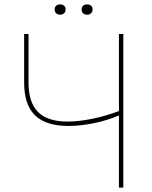

<svg xmlns="http://www.w3.org/2000/svg" viewBox="-20 -855 692 875"><path d="M522 0H542V-700H522V-349Q465 -327 402 -314Q339 -301 288 -301Q197 -301 153.5 -344.5Q110 -388 110 -479V-700H90V-479Q90 -378 139.5 -329.5Q189 -281 292 -281Q347 -281 409.5 -294Q472 -307 522 -329ZM254 -788Q265 -788 272 -794.5Q279 -801 279 -812Q279 -823 272 -829Q265 -835 254 -835Q243 -835 236 -829Q229 -823 229 -812Q229 -801 236 -794.5Q243 -788 254 -788ZM377 -788Q388 -788 395 -794.5Q402 -801 402 -812Q402 -823 395 -829Q388 -835 377 -835Q366 -835 359 -829Q352 -823 352 -812Q352 -801 359 -794.5Q366 -788 377 -788Z"/></svg>

Font: Fixel Variable
Style: Regular
Weight: 100
Width: 3
Designer: AlfaBravo + MacPaw
Foundry: Kyrylo Tkachov, Marchela Mozhyna, Serhii Makarenko, Maria Weinstein, Zakhar Kryvoshyya
Version: Version 1.211